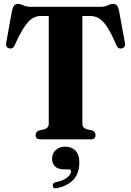

<svg xmlns="http://www.w3.org/2000/svg" viewBox="-20 -736 692 1014"><path d="M143 -700H509.5Q533.5 -700 549 -707.8Q564.5 -715.5 576.5 -715.5Q590 -715.5 597.2 -707.5Q604.5 -699.5 608.5 -680L639 -513.5Q645.5 -485.5 623 -480.5Q603.5 -476 594 -498Q567 -562.5 544.5 -595.5Q522 -628.5 501.2 -640Q480.5 -651.5 458 -651.5H415V-81Q415 -61.5 438 -53.5L467 -47Q484.5 -39.5 484.5 -22.5Q484.5 0 459 0H193.5Q168 0 168 -22.5Q168 -39.5 186 -47L215 -53.5Q237.5 -61 237.5 -81V-651.5H193.5Q172 -651.5 151.5 -639.2Q131 -627 108.5 -593.8Q86 -560.5 58 -498Q49 -476 29.5 -480.5Q7 -485.5 13.5 -513.5L43.5 -680.5Q48 -699.5 55 -707.5Q62 -715.5 75.5 -715.5Q87.5 -715.5 103 -707.8Q118.5 -700 143 -700ZM318.5 158.5Q285.5 158.5 270.2 142.2Q255 126 255 102Q255 74 274.5 56.2Q294 38.5 324.5 38.5Q358 38.5 378.5 59.5Q399 80.5 399 121.5Q399 232.5 280.5 257.5Q262 263 259 246.5Q256 231.5 272.5 226.5Q314.5 218.5 334.8 201.5Q355 184.5 355 169Q355 158.5 343.5 158.5Z"/></svg>

Font: Fraunces 144pt S050
Style: Bold
Weight: 700
Version: Version 1.000; ttfautohint (v1.8.3)